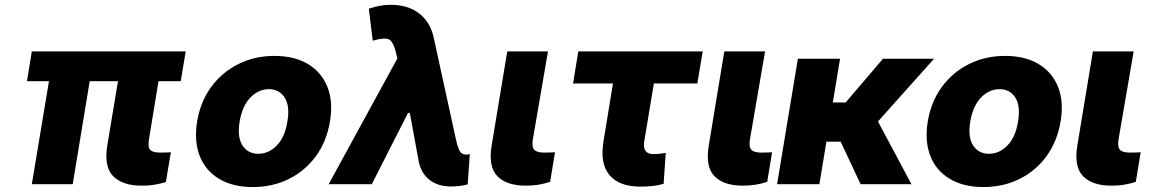

<svg xmlns="http://www.w3.org/2000/svg" viewBox="-20 -757 4725 789"><path d="M743.2 -545.9 722.7 -423.3H631.3L591.8 -182.6Q586.9 -151.9 597.4 -140.9Q607.9 -129.9 639.6 -129.9Q652.3 -129.9 662.8 -130.4Q673.3 -130.9 682.1 -131.3L661.6 -8.8Q639.2 -2 614.5 2.2Q589.8 6.3 563.5 5.9Q484.4 6.3 445.6 -32.5Q406.7 -71.3 420.9 -159.2L464.8 -423.3H348.6L278.8 0H110.8L181.2 -423.3H90.8L110.8 -545.9Z M1018.6 11.7Q937.5 11.7 881.3 -21.5Q825.2 -54.7 801 -115.2Q776.9 -175.8 790 -257.8Q803.7 -339.4 848.1 -399.9Q892.6 -460.4 959.7 -493.9Q1026.9 -527.3 1107.9 -527.3Q1189.5 -527.3 1245.4 -493.9Q1301.3 -460.4 1325.4 -399.9Q1349.6 -339.4 1335.9 -257.8Q1322.3 -175.8 1278.1 -115.2Q1233.9 -54.7 1167 -21.5Q1100.1 11.7 1018.6 11.7ZM1041.5 -125Q1084 -125 1117.4 -159.2Q1150.9 -193.4 1161.1 -257.8Q1171.9 -321.8 1149.7 -356.2Q1127.4 -390.6 1085 -390.6Q1042.5 -390.6 1009 -356.2Q975.6 -321.8 964.8 -257.8Q954.1 -193.4 976.6 -159.2Q999 -125 1041.5 -125Z M1834 9.3Q1781.7 9.3 1747.6 -15.9Q1713.4 -41 1701.7 -88.4L1664.1 -293H1656.7L1507.8 0H1330.6L1612.8 -516.6L1606.4 -543.9Q1595.7 -585.9 1578.4 -595Q1561 -604 1511.7 -589.8L1495.6 -721.2Q1542 -737.3 1585.4 -737.3Q1656.2 -737.3 1702.4 -701.9Q1748.5 -666.5 1762.7 -600.6L1853.5 -184.6Q1861.8 -147.9 1869.9 -134.8Q1877.9 -121.6 1897 -121.6Q1904.8 -122.1 1910.6 -123.5L1901.9 0.5Q1891.1 4.4 1871.1 6.8Q1851.1 9.3 1834 9.3Z M2064.5 -545.9H2231.9L2169.4 -182.6Q2165 -151.9 2176 -140.9Q2187 -129.9 2216.8 -129.9Q2231.9 -129.9 2241.7 -130.4Q2251.5 -130.9 2260.7 -131.3L2240.7 -9.8Q2192.4 6.3 2141.6 5.9Q2063 6.3 2024.4 -32.5Q1985.8 -71.3 2000.5 -159.2Z M2867.7 -545.9 2845.7 -414.1H2667L2627.4 -176.3Q2619.6 -124 2664.1 -124Q2681.6 -124 2691.9 -125.2Q2702.1 -126.5 2715.8 -128.9L2707 -1.5Q2684.1 4.9 2662.4 7.3Q2640.6 9.8 2609.9 9.8Q2525.4 9.8 2485.1 -36.9Q2444.8 -83.5 2460 -176.8L2499 -414.1H2335L2356.4 -545.9Z M2956.5 -545.9H3124L3061.5 -182.6Q3057.1 -151.9 3068.1 -140.9Q3079.1 -129.9 3108.9 -129.9Q3124 -129.9 3133.8 -130.4Q3143.6 -130.9 3152.8 -131.3L3132.8 -9.8Q3084.5 6.3 3033.7 5.9Q2955.1 6.3 2916.5 -32.5Q2877.9 -71.3 2892.6 -159.2Z M3432.1 -515.6 3402.3 -335.9H3455.1L3608.4 -515.6H3818.4L3587.9 -257.8L3725.6 0H3516.6L3434.6 -174.8H3376L3347.2 0H3173.3L3258.8 -515.6Z M4021 11.7Q3939.9 11.7 3883.8 -21.5Q3827.6 -54.7 3803.5 -115.2Q3779.3 -175.8 3792.5 -257.8Q3806.2 -339.4 3850.6 -399.9Q3895 -460.4 3962.2 -493.9Q4029.3 -527.3 4110.4 -527.3Q4191.9 -527.3 4247.8 -493.9Q4303.7 -460.4 4327.9 -399.9Q4352.1 -339.4 4338.4 -257.8Q4324.7 -175.8 4280.5 -115.2Q4236.3 -54.7 4169.4 -21.5Q4102.5 11.7 4021 11.7ZM4043.9 -125Q4086.4 -125 4119.9 -159.2Q4153.3 -193.4 4163.6 -257.8Q4174.3 -321.8 4152.1 -356.2Q4129.9 -390.6 4087.4 -390.6Q4044.9 -390.6 4011.5 -356.2Q3978 -321.8 3967.3 -257.8Q3956.5 -193.4 3979 -159.2Q4001.5 -125 4043.9 -125Z M4471.2 -545.9H4638.7L4576.2 -182.6Q4571.8 -151.9 4582.8 -140.9Q4593.8 -129.9 4623.5 -129.9Q4638.7 -129.9 4648.4 -130.4Q4658.2 -130.9 4667.5 -131.3L4647.5 -9.8Q4599.1 6.3 4548.3 5.9Q4469.7 6.3 4431.2 -32.5Q4392.6 -71.3 4407.2 -159.2Z"/></svg>

Font: Inter Display Extra Bold
Style: Italic
Weight: 800
Italic angle: -9.39999°
Designer: Rasmus Andersson
Foundry: rsms
Version: Version 4.000;git-4fc901f